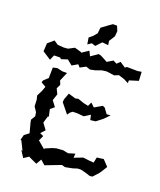

<svg xmlns="http://www.w3.org/2000/svg" viewBox="-169 -1027 966 1159"><g transform="rotate(20 314.0 -448.0)"><path d="M242 -797 249 -755 272 -771 297 -763 330 -798 369 -794 365 -820 389 -858 392 -892 379 -923H353L334 -910L289 -877L285 -840L264 -815ZM15 -626 69 -591 83 -624 122 -625 130 -617 170 -630 203 -603 239 -624 253 -608 289 -627 316 -618 349 -625 384 -638 414 -642 465 -635 492 -646 530 -634 559 -619V-637L617 -655L614 -712L589 -708L520 -709L510 -701L474 -725L454 -706L431 -718L395 -696L350 -720L334 -724L289 -693L274 -724L232 -696L225 -700L186 -711L148 -691L121 -689L82 -692L55 -710L18 -678ZM67 -76 73 -75 101 -18 93 -20 120 22 152 1 156 4 206 27 226 -7 255 19 354 -19 376 -13 422 -22 450 -31 471 -32 503 -24 534 -14 551 -16 583 -51 594 -67 615 -101 579 -139 536 -133 529 -98 501 -100 460 -105 405 -84 407 -111 364 -98 331 -105 289 -102 264 -95 222 -77 219 -72 173 -111 188 -144 165 -155 190 -182 161 -221 174 -265 180 -266 170 -311 195 -332 168 -368 182 -410 166 -443 179 -470 169 -495 193 -551H163L129 -559L101 -553L100 -485L72 -459L68 -446L99 -428L88 -398L70 -362L76 -338L78 -295L98 -265L102 -240L85 -212L88 -196L105 -132L76 -110ZM229 -377 279 -315 291 -332 305 -343 333 -344 377 -340 415 -364 422 -332 455 -336 495 -367 528 -401 503 -399 478 -433 464 -439 416 -411 392 -434 380 -408 349 -415 311 -428 292 -424 246 -438 230 -395Z"/></g></svg>

Font: チョークS
Style: Regular
Weight: 400
Designer: [Stick] Fontworks Inc.
Foundry: [Stick] Fontworks Inc.
Version: Version 1.200;FEAKit 1.0